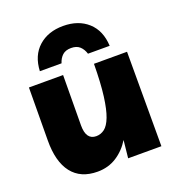

<svg xmlns="http://www.w3.org/2000/svg" viewBox="-137 -860 904 982"><g transform="rotate(-20 315.0 -369.5)"><path d="M228 11Q136 11 88.5 -50Q41 -111 42 -227L44 -514H230L228 -240Q228 -162 283 -162Q308 -162 328.5 -177.5Q349 -193 364 -232Q379 -271 388 -339.5Q397 -408 398 -514H578V0H397L407 -96Q377 -47 331.5 -18Q286 11 228 11ZM387 -573Q379 -599 362 -614.5Q345 -630 315 -630Q285 -630 268 -614.5Q251 -599 243 -573H125Q129 -657 181 -703.5Q233 -750 315 -750Q398 -750 449.5 -703.5Q501 -657 505 -573Z"/></g></svg>

Font: Livvic Black
Style: Regular
Weight: 900
Designer: Jacques Le Bailly, Baron von Fonthausen
Version: Version 1.001; ttfautohint (v1.8.2)